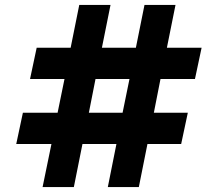

<svg xmlns="http://www.w3.org/2000/svg" viewBox="-20 -760 885 780"><path d="M153 0 189 -175H46L73 -302H214L242 -439H102L129 -566H267L302 -740H429L394 -566H532L567 -740H693L658 -566H799L772 -439H632L605 -302H743L716 -175H579L544 0H418L453 -175H315L280 0ZM341 -302H478L506 -439H368Z"/></svg>

Font: Be Vietnam Pro
Style: Bold
Weight: 700
Designer: Lam Bao, Tony Le, Vietanh Nguyen
Foundry: Yellow Type Foundry
Version: Version 1.002; ttfautohint (v1.8.3)